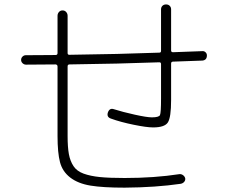

<svg xmlns="http://www.w3.org/2000/svg" viewBox="-20 -820 1040 875"><path d="M98.6 -525.4Q89.8 -525.4 83 -531.7Q76.2 -538.1 76.2 -546.9Q76.2 -555.7 82.5 -562Q88.9 -568.4 97.7 -568.4Q120.1 -568.4 165 -568.8Q210 -569.3 233.4 -569.3Q242.2 -569.3 242.2 -578.1V-748Q242.2 -757.8 248.5 -765.1Q254.9 -772.5 265.1 -772.5Q275.4 -772.5 281.7 -765.1Q288.1 -757.8 288.1 -748V-578.1Q288.1 -570.3 295.9 -570.3Q524.4 -573.2 706.1 -580.1Q713.9 -580.1 713.9 -587.9V-777.3Q713.9 -787.1 720.2 -793.5Q726.6 -799.8 736.8 -799.8Q747.1 -799.8 753.4 -793.5Q759.8 -787.1 759.8 -777.3V-589.8Q759.8 -582 768.6 -582Q791 -583 835 -584.5Q878.9 -585.9 901.4 -586.9Q910.2 -587.9 916.5 -582Q922.9 -576.2 922.9 -567.4Q922.9 -545.9 902.3 -543.9Q879.9 -543 835.4 -541.5Q791 -540 768.6 -539.1Q759.8 -539.1 759.8 -530.3V-364.3Q759.8 -285.2 745.1 -262.2Q730.5 -239.3 677.7 -239.3Q648.4 -239.3 588.9 -251.5Q529.3 -263.7 486.3 -279.3Q464.8 -286.1 471.7 -307.6Q479.5 -329.1 499 -322.3Q539.1 -309.6 594.2 -297.4Q649.4 -285.2 671.9 -285.2Q704.1 -285.2 709 -295.4Q713.9 -305.7 713.9 -371.1V-528.3Q713.9 -536.1 706.1 -536.1Q524.4 -529.3 296.9 -526.4Q288.1 -526.4 288.1 -517.6V-200.2Q288.1 -149.4 293.9 -117.7Q299.8 -85.9 314.9 -63Q330.1 -40 360.8 -28.8Q391.6 -17.6 434.6 -13.2Q477.5 -8.8 547.9 -8.8Q683.6 -8.8 797.9 -26.4Q806.6 -27.3 814.5 -21.5Q822.3 -15.6 824.2 -6.8Q825.2 2 819.3 8.8Q813.5 15.6 803.7 17.6Q689.5 34.2 547.9 35.2Q449.2 35.2 392.6 25.9Q335.9 16.6 300.3 -10.7Q264.6 -38.1 253.4 -81.1Q242.2 -124 242.2 -200.2V-516.6Q242.2 -525.4 233.4 -526.4Q210 -526.4 165.5 -525.9Q121.1 -525.4 98.6 -525.4Z"/></svg>

Font: Rounded-X Mgen+ 1mn light
Style: Regular
Weight: 200
Designer: [Source Han Sans]
Ryoko NISHIZUKA  (kana & ideographs); Paul D. Hunt (Latin, Greek & Cyrillic); Wenlong ZHANG  (bopomofo
Version: Version 1.059.20150602